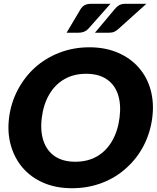

<svg xmlns="http://www.w3.org/2000/svg" viewBox="-20 -987 829 1015"><path d="M361 8Q276 8 210 -20.5Q144 -49 100 -100Q57 -150 37.5 -218Q18 -286 28 -365Q38 -444 74 -512Q110 -580 165 -630Q221 -680 294.5 -708.5Q368 -737 453 -737Q537 -737 604 -708Q671 -679 714 -629Q758 -579 776.5 -511Q795 -443 785 -365Q775 -286 740 -218Q705 -150 649 -100Q594 -49 520 -20.5Q446 8 361 8ZM378 -132Q444 -132 493 -160.5Q542 -189 572.5 -241.5Q603 -294 612 -365Q621 -436 603.5 -488Q586 -540 543.5 -568.5Q501 -597 435 -597Q370 -597 320.5 -568.5Q271 -540 240.5 -488Q210 -436 201 -365Q192 -294 210 -241.5Q228 -189 270.5 -160.5Q313 -132 378 -132ZM464 -967H564L447 -835Q428 -814 395 -814H332L405 -937Q414 -952 427 -959.5Q440 -967 464 -967ZM644 -967H754L607 -835Q595 -824 584 -819Q573 -814 555 -814H482L585 -937Q597 -952 610 -959.5Q623 -967 644 -967Z"/></svg>

Font: Aleo Black
Style: Italic
Weight: 900
Italic angle: -7°
Designer: Alessio Laiso
Foundry: Alessio Laiso
Version: Version 2.001;gftools[0.9.29]